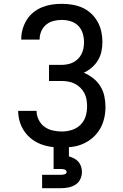

<svg xmlns="http://www.w3.org/2000/svg" viewBox="-20 -763 640 1003"><path d="M302 8Q275 8 247 4Q219 0 193 -10Q167 -20 144.5 -37.5Q122 -55 106.5 -78Q91 -101 83 -128Q75 -155 75 -183Q75 -184 75 -184Q75 -184 75 -184H171Q171 -184 171 -184Q171 -184 171 -184Q171 -160 182 -137.5Q193 -115 212 -101Q231 -87 255 -81.5Q279 -76 302 -76Q329 -76 355 -84Q381 -92 400 -110.5Q419 -129 427 -154.5Q435 -180 435 -207Q435 -225 432 -243Q429 -261 420.5 -277Q412 -293 399 -305.5Q386 -318 370 -326Q354 -334 336 -337Q318 -340 300 -340H236V-424H300Q316 -424 332 -427Q348 -430 362 -437Q376 -444 387.5 -455.5Q399 -467 406 -481Q413 -495 416 -511Q419 -527 419 -543Q419 -566 412 -589Q405 -612 388.5 -628.5Q372 -645 349 -652Q326 -659 303 -659Q281 -659 259.5 -653.5Q238 -648 221.5 -634.5Q205 -621 196 -600.5Q187 -580 187 -558Q187 -557 187 -556.5Q187 -556 187 -556H91Q91 -557 91 -557.5Q91 -558 91 -559Q91 -586 98.5 -611.5Q106 -637 120 -659.5Q134 -682 154.5 -698.5Q175 -715 199.5 -725Q224 -735 250 -739Q276 -743 303 -743Q330 -743 357.5 -738.5Q385 -734 410 -723Q435 -712 455.5 -693Q476 -674 489.5 -650Q503 -626 509 -599Q515 -572 515 -545Q515 -520 510 -495Q505 -470 492 -448.5Q479 -427 460 -410.5Q441 -394 418 -383Q444 -372 466.5 -354.5Q489 -337 504 -313Q519 -289 525 -261Q531 -233 531 -205Q531 -175 524.5 -146Q518 -117 503.5 -91.5Q489 -66 467 -46Q445 -26 418 -13.5Q391 -1 361.5 3.5Q332 8 302 8ZM200 220V150H300Q304 150 308.5 149.5Q313 149 317.5 147.5Q322 146 325 143Q328 140 328 135Q328 131 325 127.5Q322 124 317.5 122.5Q313 121 308.5 120.5Q304 120 300 120H260V0H340V54Q354 58 367 64.5Q380 71 389.5 82Q399 93 403.5 107Q408 121 408 135Q408 155 399.5 173Q391 191 374.5 201.5Q358 212 338.5 216Q319 220 300 220Z"/></svg>

Font: Iosevka Custom Medium Extended
Style: Regular
Weight: 500
Width: 7
Monospace: yes
Designer: Belleve Invis
Foundry: Belleve Invis
Version: Version 11.2.4; ttfautohint (v1.8.4)